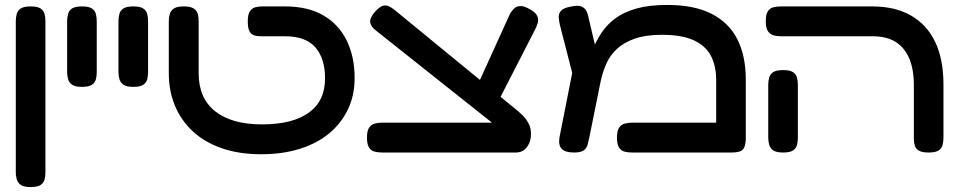

<svg xmlns="http://www.w3.org/2000/svg" viewBox="-20 -609 3883 778"><path d="M104 149Q77 149 64.5 140.5Q52 132 48 118Q44 104 44 89V-524Q44 -539 48 -553Q52 -567 64.5 -575Q77 -583 105 -583Q132 -583 144.5 -574.5Q157 -566 160.5 -552.5Q164 -539 164 -523V90Q164 105 160.5 118.5Q157 132 144.5 140.5Q132 149 104 149Z M312 -257Q285 -257 272.5 -265.5Q260 -274 256 -288Q252 -302 252 -317V-524Q252 -539 256 -553Q260 -567 272.5 -575Q285 -583 313 -583Q340 -583 352.5 -574.5Q365 -566 368.5 -552.5Q372 -539 372 -523V-316Q372 -301 368.5 -287.5Q365 -274 352.5 -265.5Q340 -257 312 -257Z M520 -257Q493 -257 480.5 -265.5Q468 -274 464 -288Q460 -302 460 -317V-524Q460 -539 464 -553Q468 -567 480.5 -575Q493 -583 521 -583Q548 -583 560.5 -574.5Q573 -566 576.5 -552.5Q580 -539 580 -523V-316Q580 -301 576.5 -287.5Q573 -274 560.5 -265.5Q548 -257 520 -257Z M1039 16Q948 16 878 -8.5Q808 -33 760.5 -77.5Q713 -122 688.5 -181.5Q664 -241 664 -312V-523Q664 -539 668 -552.5Q672 -566 684.5 -574.5Q697 -583 725 -583Q752 -583 765 -574.5Q778 -566 781.5 -552.5Q785 -539 785 -522V-312Q785 -211 852 -158Q919 -105 1042 -105Q1166 -105 1232 -153Q1298 -201 1297 -293Q1297 -372 1258 -417Q1219 -462 1135 -462H1035Q1021 -462 1009 -466Q997 -470 990.5 -483Q984 -496 984 -523Q984 -550 992.5 -563Q1001 -576 1014.5 -579.5Q1028 -583 1044 -583H1135Q1228 -583 1290.5 -546.5Q1353 -510 1385 -444.5Q1417 -379 1417 -293Q1417 -222 1389.5 -165Q1362 -108 1312.5 -67.5Q1263 -27 1193.5 -5.5Q1124 16 1039 16Z M2070 9 2015 -79 1505 -484Q1482 -501 1480 -519.5Q1478 -538 1502 -564Q1519 -582 1531.5 -585.5Q1544 -589 1556 -583.5Q1568 -578 1581 -567L2080 -158Q2099 -142 2110 -127.5Q2121 -113 2127 -97Q2132 -81 2131.5 -62.5Q2131 -44 2124 -28Q2117 -12 2104 -1.5Q2091 9 2070 9ZM1529 9Q1512 9 1498 5.5Q1484 2 1475.5 -11Q1467 -24 1467 -51Q1467 -79 1475.5 -91.5Q1484 -104 1498 -108Q1512 -112 1528 -112H2076L2070 9ZM1989 -179 1907 -246 2047 -554Q2055 -567 2064.5 -575.5Q2074 -584 2089 -584.5Q2104 -585 2128 -571Q2151 -558 2157 -544Q2163 -530 2159 -516Q2155 -502 2147 -487Z M3002 -287V-51Q3002 -27 2996.5 -13.5Q2991 0 2978 4.5Q2965 9 2943 9H2541Q2525 9 2511 5.5Q2497 2 2488.5 -11Q2480 -24 2480 -51Q2480 -79 2488.5 -91.5Q2497 -104 2511 -108Q2525 -112 2542 -112H2882V-284Q2882 -343 2860 -384Q2838 -425 2789.5 -446.5Q2741 -468 2662 -468Q2597 -468 2552.5 -452.5Q2508 -437 2480 -411Q2452 -385 2437 -351Q2422 -317 2414 -280L2368 -52Q2365 -37 2361 -22.5Q2357 -8 2345 0.5Q2333 9 2306 9Q2270 9 2256 -6Q2242 -21 2247 -52L2310 -371L2352 -331Q2365 -369 2380.5 -406.5Q2396 -444 2418 -477Q2440 -510 2474 -535Q2508 -560 2559 -574.5Q2610 -589 2684 -589Q2794 -589 2864.5 -552.5Q2935 -516 2968.5 -448.5Q3002 -381 3002 -287ZM2317 -242 2249 -507Q2245 -523 2244 -538.5Q2243 -554 2253.5 -565.5Q2264 -577 2292 -582Q2322 -589 2336.5 -582.5Q2351 -576 2357 -563Q2363 -550 2365 -537L2411 -341Z M3743 9Q3716 9 3703.5 1.5Q3691 -6 3687 -18.5Q3683 -31 3683 -45V-264Q3683 -329 3664 -373Q3645 -417 3608.5 -439.5Q3572 -462 3517 -462H3145Q3128 -462 3114 -466Q3100 -470 3091.5 -483Q3083 -496 3083 -523Q3083 -551 3091.5 -563.5Q3100 -576 3114 -579.5Q3128 -583 3144 -583H3515Q3607 -583 3671.5 -546Q3736 -509 3769.5 -439Q3803 -369 3803 -266V-52Q3803 -36 3799.5 -22Q3796 -8 3783.5 0.5Q3771 9 3743 9ZM3153 9Q3126 9 3113.5 0.5Q3101 -8 3097 -22Q3093 -36 3093 -51V-266Q3093 -281 3097 -295Q3101 -309 3113.5 -317Q3126 -325 3154 -325Q3181 -325 3193.5 -316.5Q3206 -308 3209.5 -294.5Q3213 -281 3213 -265V-50Q3213 -35 3209.5 -21.5Q3206 -8 3193.5 0.5Q3181 9 3153 9Z"/></svg>

Font: Fredoka Expanded Medium
Style: Regular
Weight: 500
Width: 7
Designer: Ben Nathan
Foundry: Milena B. Brandão, Ben Nathan
Version: Version 2.001